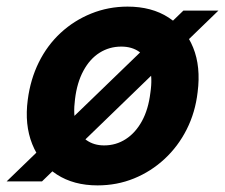

<svg xmlns="http://www.w3.org/2000/svg" viewBox="-36 -549 681 581"><path d="M-16 0 519 -517H625L91 0ZM259 12Q187 12 136 -21Q85 -54 61.5 -113Q38 -172 48 -247Q56 -309 81.5 -360.5Q107 -412 147.5 -449.5Q188 -487 240 -508Q292 -529 350 -529Q423 -529 474 -496Q525 -463 548.5 -405Q572 -347 562 -270Q555 -209 529 -157.5Q503 -106 462 -68Q421 -30 369.5 -9Q318 12 259 12ZM279 -109Q315 -109 344.5 -128Q374 -147 393.5 -182.5Q413 -218 419 -268Q426 -314 416.5 -345.5Q407 -377 385 -392.5Q363 -408 331 -408Q295 -408 265.5 -389.5Q236 -371 216.5 -335Q197 -299 191 -249Q185 -203 194 -172Q203 -141 225.5 -125Q248 -109 279 -109Z"/></svg>

Font: DM Sans 11pt ExtraBold
Style: Italic
Weight: 800
Italic angle: -10°
Version: Version 4.004;gftools[0.9.30]